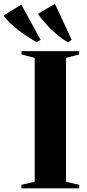

<svg xmlns="http://www.w3.org/2000/svg" viewBox="-94 -1020 472 1040"><path d="M94 -35.5V-706.5L22.5 -725V-743H334.5V-725L263.5 -706.5V-35.5L335 -19V0H22V-19ZM105 -791.5Q85 -802 59.2 -818.8Q33.5 -835.5 7.2 -855.5Q-19 -875.5 -40.8 -896.5Q-62.5 -917.5 -74.5 -936.5L21.5 -995L126 -804L106 -791.5ZM274 -791.5Q243 -808.5 211.8 -835Q180.5 -861.5 154.2 -891Q128 -920.5 111.5 -945L203.5 -999.5L294.5 -804L275 -791.5Z"/></svg>

Font: Merriweather 144pt ExtraBold
Style: Regular
Weight: 800
Version: Version 2.100